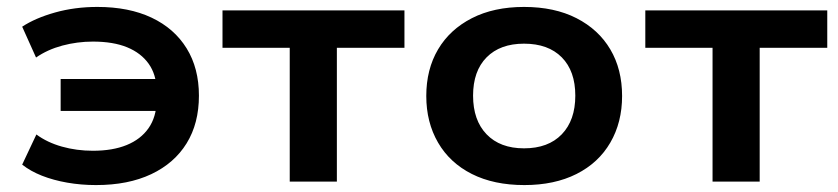

<svg xmlns="http://www.w3.org/2000/svg" viewBox="-20 -524 2418 554"><path d="M257 10Q214 10 174 3Q134 -4 101 -17Q68 -30 44 -49L85 -136Q116 -113 158.5 -101Q201 -89 248 -89Q305 -89 345.5 -105.5Q386 -122 408.5 -154Q431 -186 432 -233L449 -204H155V-296H449L432 -264Q431 -309 409 -340Q387 -371 347 -387.5Q307 -404 248 -404Q203 -404 160 -392.5Q117 -381 84 -358L44 -447Q82 -472 139 -488Q196 -504 261 -504Q352 -504 417.5 -473Q483 -442 518.5 -384.5Q554 -327 554 -248Q554 -168 518.5 -110.5Q483 -53 416.5 -21.5Q350 10 257 10Z M816 0V-386H622V-494H1147V-386H952V0Z M1493 10Q1405 10 1341.5 -22Q1278 -54 1244 -112.5Q1210 -171 1210 -247Q1210 -324 1244 -381.5Q1278 -439 1341.5 -471.5Q1405 -504 1492 -504Q1580 -504 1643.5 -471.5Q1707 -439 1741 -381.5Q1775 -324 1775 -247Q1775 -171 1741 -112.5Q1707 -54 1643.5 -22Q1580 10 1493 10ZM1492 -96Q1562 -96 1601 -136.5Q1640 -177 1640 -248Q1640 -319 1601 -358.5Q1562 -398 1492 -398Q1423 -398 1384 -358.5Q1345 -319 1345 -248Q1345 -177 1384 -136.5Q1423 -96 1492 -96Z M2036 0V-386H1842V-494H2367V-386H2172V0Z"/></svg>

Font: Nunito Sans 10pt SemiExpanded
Style: Bold
Weight: 700
Width: 6
Designer: Vernon Adams
Foundry: Vernon Adams
Version: Version 3.101;gftools[0.9.27]